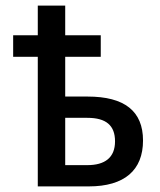

<svg xmlns="http://www.w3.org/2000/svg" viewBox="-20 -666 570 686"><path d="M115 0H297C425 0 491 -58 491 -164C491 -269 425 -321 293 -321H213V-463H340V-540H213V-646H115V-540H27V-463H115ZM292 -76H213V-245H292C359 -245 391 -218 391 -161C391 -103 355 -76 292 -76Z"/></svg>

Font: Noto Sans Mono Condensed Medium
Style: Regular
Weight: 500
Width: 3
Designer: Monotype Design Team
Foundry: Monotype Imaging Inc.
Version: Version 2.014